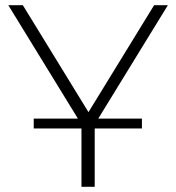

<svg xmlns="http://www.w3.org/2000/svg" viewBox="-20 -720 679 740"><path d="M110 -225V-263H527V-225ZM294 0V-254L306 -221L12 -700H68L335 -265H307L574 -700H627L333 -221L345 -254V0Z"/></svg>

Font: MOST Montserrat Light
Style: Regular
Weight: 300
Designer: Julieta Ulanovsky
Foundry: Julieta Ulanovsky
Version: Version 8.000;March 11, 2024;FontCreator 15.0.0.2926 64-bit